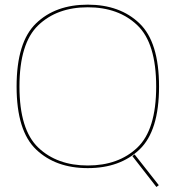

<svg xmlns="http://www.w3.org/2000/svg" viewBox="-20 -700 759 804"><path d="M635 83 645 75.5 543.5 -53.5 534.5 -46ZM347.5 4Q482.5 4 564.2 -74Q646 -152 646 -337.5Q646 -523.5 564.2 -602Q482.5 -680.5 347.5 -680.5Q212 -680.5 130.8 -602Q49.5 -523.5 49.5 -337.5Q49.5 -152 131.2 -74Q213 4 347.5 4ZM347.5 -7Q219 -7 140.2 -82Q61.5 -157 61.5 -337.5Q61.5 -519 140.2 -594.2Q219 -669.5 347.5 -669.5Q476.5 -669.5 555.2 -594.2Q634 -519 634 -337.5Q634 -157 555.2 -82Q476.5 -7 347.5 -7Z"/></svg>

Font: Anybody SemiExpanded Thin
Style: Regular
Weight: 250
Width: 6
Version: Version 1.113;gftools[0.9.25]